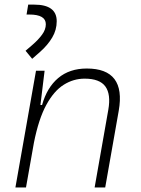

<svg xmlns="http://www.w3.org/2000/svg" viewBox="-20 -831 626 851"><path d="M48.3 0 139.6 -517.6H177.7L159.2 -365.7H166.5Q188 -442.9 238 -485.1Q288.1 -527.3 364.7 -527.3Q539.1 -527.3 506.3 -340.3L446.3 0H399.4L460 -344.2Q472.2 -413.1 447 -447.8Q421.9 -482.4 355 -482.4Q305.7 -482.4 262.5 -455.3Q219.2 -428.2 185.3 -366.2Q151.4 -304.2 130.4 -198.7L95.2 0ZM122.6 -570.3 93.3 -606 125 -633.3Q148.9 -653.8 166 -676.8Q183.1 -699.7 183.1 -723.6Q183.1 -766.6 109.9 -766.6H97.7L105 -810.5H131.8Q231.4 -810.5 231.4 -736.8Q231.4 -698.2 211.4 -664.6Q191.4 -630.9 157.7 -601.1Z"/></svg>

Font: Cascadia Mono PL ExtraLight
Style: Italic
Weight: 200
Italic angle: -10°
Monospace: yes
Designer: Aaron Bell
Foundry: Saja Typeworks
Version: Version 2404.023; ttfautohint (v1.8.4)